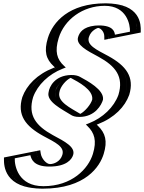

<svg xmlns="http://www.w3.org/2000/svg" viewBox="-20 -860 867 1155"><path d="M444.8 -176C383.4 -214 300.3 -256 312.2 -305C317.6 -352 384.6 -411.3 425.9 -389C472 -364.1 566.4 -312 559.5 -260C548 -219 480.4 -154 444.8 -176ZM235.9 275C2.9 275 29.3 84 29.3 84L199.7 50C199.7 50 199.2 127 281.2 127C342.2 127 371.1 101 380 72C392.5 31 338.4 2 263.6 -38C160 -95 104.5 -162 139.4 -276C166.3 -351 234.1 -419 328.4 -456C281.6 -499 267.8 -549 292.9 -631C325.9 -739 434.8 -840 614.8 -840C827.8 -840 801.1 -661 801.1 -661L630.7 -627C630.7 -627 645.6 -692 569.6 -692C527.6 -692 499.2 -668 489.8 -637C477.5 -597 533.3 -567 608.1 -527C711.7 -470 767.2 -403 732.4 -289C705.4 -214 637.6 -146 543.3 -109C588.9 -65 603.6 -15 578.8 66C552.5 152 455.9 275 235.9 275ZM433.8 -162.7C376.1 -198.4 283.2 -238.8 296.8 -303.2C302.4 -346.9 351 -400.4 399.7 -408C412.7 -410 425.5 -408.5 436.4 -402.6C481.2 -378.4 583.7 -327.8 574.9 -261.5C563.1 -219.5 507.2 -157 457.1 -156.6C448.6 -156.5 440.6 -158.5 433.8 -162.7ZM240.5 260C57.3 260 43.9 138.2 44.1 95.4L185.2 67.3C189.1 91.5 205.9 142 276.6 142C342 142 383 111.2 395 72C412 16.2 345.3 -13.5 274.1 -51.6C171.5 -108 122.6 -170.8 154.3 -275.6C179.5 -345 241.3 -407.4 330.3 -442.3L357.5 -453L340.9 -468.2C296.5 -509 284.1 -553.2 307.9 -631C338.3 -730.3 436.8 -825 610.2 -825C776 -825 787.1 -712.3 786.5 -672.5L647.6 -644.8C647.3 -667.9 635.7 -707 574.2 -707C525.3 -707 486.8 -676.4 474.8 -637C457.9 -582 526.5 -551.5 597.6 -513.4C700.2 -457 749.1 -394.2 717.5 -289.4C692.3 -220 630.4 -157.6 541.4 -122.7L514.8 -112.3L530.7 -97C574.1 -55.1 587.2 -10.6 563.8 66C539.9 144.1 453.3 260 240.5 260ZM433.8 -162.7C440.6 -158.5 448.6 -156.5 457.1 -156.6C507.2 -157 563.1 -219.5 574.9 -261.5C583.7 -327.8 481.2 -378.4 436.4 -402.6C425.5 -408.5 412.7 -410 399.7 -408C351 -400.4 302.4 -346.9 296.8 -303.2C283.2 -238.8 376.1 -198.4 433.8 -162.7ZM240.5 260C453.3 260 539.9 144.1 563.8 66C587.2 -10.6 574.1 -55.1 530.7 -97L514.8 -112.3L541.4 -122.7C630.4 -157.6 692.3 -220 717.5 -289.4C749.1 -394.2 700.2 -457 597.6 -513.4C526.5 -551.5 457.9 -582 474.8 -637C486.8 -676.4 525.3 -707 574.2 -707C635.7 -707 647.3 -667.9 647.6 -644.8L786.5 -672.5C787.1 -712.3 776 -825 610.2 -825C436.8 -825 338.3 -730.3 307.9 -631C284.1 -553.2 296.5 -509 340.9 -468.2L357.5 -453L330.3 -442.3C241.3 -407.4 179.5 -345 154.3 -275.6C122.6 -170.8 171.5 -108 274.1 -51.6C345.3 -13.5 412 16.2 395 72C383 111.2 342 142 276.6 142C205.9 142 189.1 91.5 185.2 67.3L44.1 95.4C43.9 138.2 57.3 260 240.5 260ZM444.8 -176C483.3 -152.2 548.9 -222.4 559.5 -260C566.5 -312.5 472.3 -364 425.9 -389C379.9 -413.9 317.6 -346.5 312.3 -305.2C301.4 -253.7 383.2 -214.2 444.8 -176ZM732.4 -289 732.5 -289.5C766.7 -402.7 711.9 -469.9 608.1 -527C533.2 -567.1 477.3 -596.4 489.8 -637C499.2 -667.8 527.8 -692 569.6 -692C623.2 -692 631.6 -659.4 631.9 -640.2L632 -627.3L801.9 -661.2L802.1 -676.6C802.8 -719.2 789.5 -840 614.8 -840C434.9 -840 325.9 -738.9 292.9 -631C267.9 -549.1 281.7 -498.9 328.4 -456C237.3 -420.3 167.2 -352.6 139.4 -276L139.2 -275.5C105 -162.3 159.8 -95.1 263.6 -38C338.6 2.1 392.7 30.5 380 72C371.2 100.6 342 127 281.2 127C218.9 127 204.3 83.1 200.7 60.9L199 50.1L28.5 84.2L28.4 99.8C28.2 145.3 44 275 235.9 275C455.9 275 552.6 151.9 578.8 66C603.6 -15 588.7 -64.9 543.3 -109C639.2 -147 704.9 -213.4 732.4 -289ZM409.7 -167.2C417.6 -162.3 432.4 -156.6 456.3 -156.6C553.4 -156.4 591.2 -230.7 599.5 -260.1L599.6 -260.6C607.5 -319.6 506.2 -373.4 459.9 -398.4C449.8 -403.9 432.1 -409.4 407 -408.8C310.2 -406.6 276.3 -339.1 272.1 -304.3C258.9 -248.4 350.5 -203.9 409.7 -167.2ZM240.5 260C89.5 260 67 136.5 68.8 92.3L162.7 73.6C167.9 93.2 178.6 142 276.6 142C379.1 142 411.5 99.9 420 72C434.5 24.5 371 -8.2 297.6 -47.4C198.7 -101.9 145.6 -164.8 179.3 -275.8C205.9 -349.4 273 -413.8 356.1 -446.3L375.7 -454L366 -463C322.1 -503.2 308.2 -550.2 332.9 -631C366.8 -741.7 477.1 -825 610.2 -825C742.5 -825 763.8 -712 761.7 -669.3L671.4 -651.3C669 -668 662.3 -707 574.2 -707C566.5 -707 558.6 -706.6 551.1 -705.8C478.5 -697.8 458 -664.1 449.8 -637C435.5 -590.3 500.8 -556.8 574.1 -517.6C673.1 -463.1 726.2 -400.2 692.4 -289.2C665.8 -215.6 598.7 -151.2 515.7 -118.7L496.4 -111.1L505.5 -102.3C548.5 -60.7 563.2 -13.7 538.8 66C511.5 155.3 412.8 260 240.5 260ZM463.1 -175C402.7 -211.4 325 -247.2 337 -303.9C341.4 -338.4 377.9 -379.4 405.1 -391.7C452 -366.6 542.5 -319.5 534.8 -260.9C526.6 -231.9 491.9 -190.4 463.1 -175ZM235.9 275C496.2 275 580.9 140.8 603.8 66C627.6 -11.8 614.3 -59.5 568.5 -103.7L561.8 -110.2L569.1 -113C669.4 -152.4 731.4 -217.7 757.4 -289.2C790 -397 738.9 -463.8 631.7 -522.8C558.3 -562.1 499.8 -588.1 514.8 -637C527.7 -679.3 568.9 -692 569.6 -692C584.1 -692 606.9 -670.2 607.3 -643L607.6 -620.6L826.6 -664.3L826.7 -674.1C827.3 -708.8 829.9 -840 614.8 -840C394.8 -840 297.4 -727.6 267.9 -631C243.8 -552.1 256.1 -504.6 303.3 -461.2L310.2 -454.9L302.7 -452C202.4 -412.6 140.3 -347.3 114.3 -275.8C81.8 -168 132.8 -101.2 240.1 -42.2C313.4 -2.9 370.2 22.2 355 72C342.7 112.2 304.1 127 281.2 127C258.1 127 230.1 93.6 225.4 64.7L222 43.8L3.9 87.3L3.8 97.1C3.6 134.8 4 275 235.9 275Z"/></svg>

Font: Hussar Outliner
Style: Obl
Weight: 700
Foundry: Cannot Into Space Fonts
Version: Version 0.92